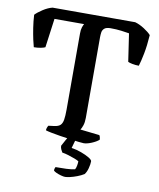

<svg xmlns="http://www.w3.org/2000/svg" viewBox="-96 -779 874 1055"><g transform="rotate(10 340.5 -252.0)"><path d="M408 0Q401 0 379.5 -2.5Q358 -5 329.5 -9Q301 -13 272.5 -17.5Q244 -22 222 -26.5Q200 -31 192 -34Q192 -42 195.5 -50.5Q199 -59 201 -61L233 -65Q256 -68 266.5 -78Q277 -88 280.5 -109Q284 -130 284 -166V-590Q284 -612 288.5 -625Q293 -638 297 -645H132L110 -483Q103 -479 85 -475.5Q67 -472 47 -472Q43 -485 37 -512.5Q31 -540 25.5 -575.5Q20 -611 18 -648Q32 -663 59 -680.5Q86 -698 111 -704H572Q597 -697 623.5 -680Q650 -663 663 -648Q659 -588 650 -542.5Q641 -497 633 -472Q614 -472 596.5 -475.5Q579 -479 572 -483L549 -638Q533 -641 505 -644.5Q477 -648 445 -648Q421 -648 410.5 -639Q400 -630 398 -616.5Q396 -603 396 -589V-139Q396 -114 390 -96.5Q384 -79 378 -71L485 -59Q487 -58 489.5 -50.5Q492 -43 492 -34Q477 -21 451.5 -10.5Q426 0 408 0ZM340 200Q331 200 316.5 196Q302 192 290 186.5Q278 181 274 176Q274 168 276 163Q278 158 279 156Q313 156 339 155Q365 154 387 149Q392 141 394.5 127Q397 113 397 103Q390 98 373 91.5Q356 85 336.5 79Q317 73 302 71Q298 65 293.5 55Q289 45 289 35Q300 15 307.5 1Q315 -13 330 -37H369L348 37Q375 41 402.5 51Q430 61 448 72Q466 83 466 91Q466 107 460 130Q454 153 443 166Q427 176 406 184Q385 192 367 196Q349 200 340 200Z"/></g></svg>

Font: Texturina 12pt Medium
Style: Regular
Weight: 500
Designer: Guillermo Torres Carreño
Foundry: Omnibus-Type
Version: Version 1.002